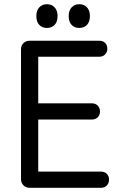

<svg xmlns="http://www.w3.org/2000/svg" viewBox="-20 -894 587 914"><path d="M121 0Q103 0 91.5 -12Q80 -24 80 -41V-659Q80 -677 91.5 -688.5Q103 -700 121 -700H162V0ZM138 -624V-700H453Q470 -700 480.5 -689.5Q491 -679 491 -662Q491 -646 480.5 -635Q470 -624 453 -624ZM126 -325V-402H418Q435 -402 445.5 -391Q456 -380 456 -363Q456 -347 445.5 -336Q435 -325 418 -325ZM145 0V-77H461Q478 -77 488.5 -66.5Q499 -56 499 -39Q499 -22 488.5 -11Q478 0 461 0ZM203 -761Q181 -761 167 -775.5Q153 -790 153 -818Q153 -844 167 -859Q181 -874 203 -874Q226 -874 240 -859Q254 -844 254 -818Q254 -790 240 -775.5Q226 -761 203 -761ZM357 -761Q335 -761 321 -775.5Q307 -790 307 -818Q307 -844 321 -859Q335 -874 357 -874Q380 -874 394 -859Q408 -844 408 -818Q408 -790 394 -775.5Q380 -761 357 -761Z"/></svg>

Font: National Park
Style: Regular
Weight: 400
Designer: Andrea Herstowski, Ben Hoepner
Version: Version 1.009